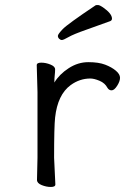

<svg xmlns="http://www.w3.org/2000/svg" viewBox="-20 -733 540 763"><path d="M127 -18 129 -106V-367L126 -474Q126 -484 144 -484Q162 -484 180.5 -476.5Q199 -469 199 -457.5Q199 -446 197.5 -434Q196 -422 196 -405Q216 -438 253 -462Q290 -486 331 -486Q372 -486 398 -476Q424 -466 440.5 -452Q457 -438 457 -424Q457 -410 445.5 -392Q434 -374 423.5 -374Q413 -374 407 -384Q397 -403 375.5 -412Q354 -421 339 -421Q297 -421 261 -395Q209 -357 199 -266Q195 -230 195 -106L200 0Q200 10 182 10Q164 10 145.5 2.5Q127 -5 127 -18ZM418 -649Q369 -631 320.5 -614Q272 -597 252 -585.5Q232 -574 226 -574Q220 -574 215 -579Q210 -584 210 -590.5Q210 -597 229 -617Q248 -637 360 -712Q362 -713 369 -713Q376 -713 389 -704Q425 -679 425 -659Q425 -652 418 -649Z"/></svg>

Font: Moon Stars Kai T HW
Style: Regular
Weight: 400
Designer: GuiWonder
Version: Version 1.101